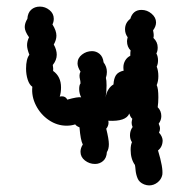

<svg xmlns="http://www.w3.org/2000/svg" viewBox="-20 -568 568 582"><path d="M459 -112Q475 -59 472 -38Q469 -24 457.5 -15Q446 -6 432 -6Q425 -6 417 -9Q402 -15 397 -27.5Q392 -40 391 -52Q390 -64 389 -68Q376 -86 376 -114Q376 -128 380 -137Q374 -146 374 -158Q374 -172 382 -183Q379 -189 379 -196Q379 -200 381 -208Q375 -213 372 -224Q362 -199 308 -202Q309 -200 309 -196Q309 -191 307 -186Q305 -181 302 -178Q310 -146 310 -131Q310 -116 304 -107Q303 -89 292.5 -80Q282 -71 268 -71Q251 -71 237.5 -81.5Q224 -92 224 -108Q224 -119 231 -130Q224 -143 221 -182Q211 -186 208 -191Q196 -187 182 -187Q153 -187 128 -204Q103 -221 89 -248.5Q75 -276 78 -305Q69 -311 64 -326.5Q59 -342 59 -360Q59 -389 69 -402Q62 -420 62 -431Q62 -443 68 -455Q55 -473 55 -486Q55 -498 63 -511Q64 -529 74.5 -538.5Q85 -548 101 -548Q117 -548 130 -537.5Q143 -527 143 -511Q143 -502 139 -494Q151 -475 151 -460Q151 -447 143 -433Q152 -417 152 -402Q152 -386 140 -371Q142 -359 141 -353Q165 -336 165 -303Q165 -287 161 -275Q163 -276 168 -276Q179 -276 184 -266Q216 -275 226 -273Q220 -285 220 -298Q220 -310 224 -315Q224 -322 222.5 -327.5Q221 -333 221 -339Q221 -345 224 -351Q215 -365 215 -376Q215 -392 228.5 -402.5Q242 -413 259 -413Q272 -413 282 -404.5Q292 -396 294 -379Q304 -366 304 -350Q304 -341 301 -332Q303 -325 303 -309Q303 -289 300 -272Q302 -286 308.5 -296.5Q315 -307 324 -312Q325 -330 331.5 -340Q338 -350 355 -354Q354 -357 354 -364Q354 -375 359.5 -384.5Q365 -394 375 -399V-404Q375 -411 376 -415Q365 -426 365 -443Q365 -447 367 -455Q359 -466 359 -479Q359 -499 375 -511Q383 -538 409 -538Q426 -538 439.5 -526.5Q453 -515 453 -500Q453 -488 444 -476Q446 -466 446 -462Q446 -456 445 -453Q458 -441 458 -424Q458 -413 454 -406Q459 -397 459 -385Q459 -374 455 -366Q460 -354 460 -337Q460 -322 455 -310Q460 -300 460 -273Q460 -257 458 -243Q469 -232 469 -216Q469 -204 461 -193Q465 -185 465 -178Q465 -172 462 -166Q472 -155 473 -143Q473 -123 459 -112Z"/></svg>

Font: Pangolin
Style: Regular
Weight: 400
Designer: Kevin Burke
Foundry: Google, Inc.
Version: Version 1.101